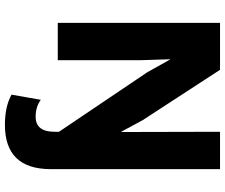

<svg xmlns="http://www.w3.org/2000/svg" viewBox="-87 -613 915 781"><g transform="rotate(90 370.5 -222.5)"><path d="M488 215Q413 215 365 188L386 69Q414 90 455 90Q516 90 516 13V-5L274 -364L222 -457H221L225 -333V0H73V-660H264L469 -345L516 -258H517L516 -660H668V28Q668 215 488 215Z"/></g></svg>

Font: Elaine Sans
Style: Bold
Weight: 700
Designer: Wei Huang
Foundry: Wei Huang
Version: Version 2.001;December 24, 2019;FontCreator 12.0.0.2547 64-b